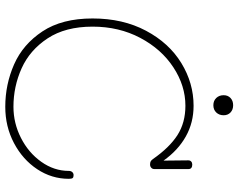

<svg xmlns="http://www.w3.org/2000/svg" viewBox="-108 -794 904 728"><g transform="rotate(90 344.0 -430.0)"><path d="M658 -239Q658 -174 621.5 -119Q585 -64 522.5 -31Q460 2 385 2Q300 2 224 -31.5Q148 -65 99 -139Q50 -213 50 -329Q50 -444 96.5 -531.5Q143 -619 219 -665.5Q295 -712 381 -712Q445 -712 497.5 -682.5Q550 -653 589 -598L588 -692Q588 -699 592.5 -703Q597 -707 604 -707Q612 -707 616.5 -703.5Q621 -700 621 -693V-563Q621 -556 616 -551.5Q611 -547 604 -547Q597 -547 592.5 -549Q588 -551 583 -558Q539 -621 492 -651Q445 -681 381 -681Q305 -681 235.5 -635.5Q166 -590 123.5 -509.5Q81 -429 81 -329Q81 -226 125.5 -158.5Q170 -91 239 -60Q308 -29 385 -29Q447 -29 503 -57.5Q559 -86 593.5 -134.5Q628 -183 628 -239Q628 -247 632.5 -252Q637 -257 644 -257Q652 -257 655 -253.5Q658 -250 658 -239ZM341 -826Q341 -842 351.5 -852Q362 -862 379 -862Q396 -862 406.5 -852Q417 -842 417 -826Q417 -809 406.5 -798Q396 -787 379 -787Q362 -787 351.5 -798Q341 -809 341 -826Z"/></g></svg>

Font: Mali ExtraLight
Style: Regular
Weight: 275
Version: Version 1.000; ttfautohint (v1.6)